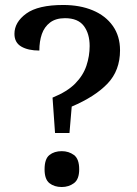

<svg xmlns="http://www.w3.org/2000/svg" viewBox="-20 -744 551 771"><path d="M201 -210 191 -352Q250 -376 282 -408.5Q314 -441 327 -480Q340 -519 340 -559Q340 -609 316.5 -640Q293 -671 241 -671Q204 -671 181 -653.5Q158 -636 148 -607Q138 -578 138 -541Q93 -541 65.5 -557Q38 -573 38 -608Q38 -655 85.5 -689.5Q133 -724 234 -724Q301 -724 352.5 -702.5Q404 -681 433 -640Q462 -599 462 -542Q462 -461 412 -408.5Q362 -356 268 -316L259 -210ZM228 7Q198 7 178.5 -8.5Q159 -24 159 -64Q159 -106 178.5 -121.5Q198 -137 228 -137Q256 -137 277 -121.5Q298 -106 298 -64Q298 -24 277 -8.5Q256 7 228 7Z"/></svg>

Font: Noto Serif Khojki SemiBold
Style: Regular
Weight: 600
Version: Version 2.003